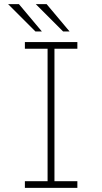

<svg xmlns="http://www.w3.org/2000/svg" viewBox="-20 -902 490 922"><path d="M99.5 0V-32H208.5V-668H99.5V-700H351.5V-668H241.5V-32H351.5V0ZM283 -751 152 -882H204L314 -751ZM150 -751 19 -882H71L181 -751Z"/></svg>

Font: Trispace Condensed Thin
Style: Regular
Weight: 100
Width: 3
Designer: Tyler Finck
Foundry: Etcetera Type Company
Version: Version 1.210; ttfautohint (v1.8.3)